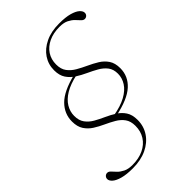

<svg xmlns="http://www.w3.org/2000/svg" viewBox="-259 -794 1022 1022"><g transform="rotate(-45 252.0 -283.5)"><path d="M257.5 -435.5Q201.5 -423.5 165.2 -401.8Q129 -380 111.8 -351.2Q94.5 -322.5 94.5 -290Q94.5 -255.5 110.8 -233.5Q127 -211.5 152.5 -197Q178 -182.5 206.5 -169.8Q235 -157 260.5 -141Q286 -125 302.2 -100.5Q318.5 -76 318.5 -36.5Q318.5 11 293.5 48.2Q268.5 85.5 223.5 106.8Q178.5 128 118.5 128Q71 128 40.5 119.5Q10 111 -4.5 98Q-19 85 -19 72Q-19 62 -12.2 55Q-5.5 48 4.5 48Q15 48 24 58Q33 68 45.5 81Q58 94 78 104Q98 114 129.5 114Q177.5 114 213.2 97Q249 80 268.5 49.2Q288 18.5 288 -22.5Q288 -57.5 272 -79.5Q256 -101.5 230.5 -116.2Q205 -131 176.5 -144Q148 -157 122.8 -173Q97.5 -189 81.2 -213.8Q65 -238.5 65 -277.5Q65 -335.5 107.2 -378.2Q149.5 -421 246.5 -445ZM418.5 -284.5Q418.5 -318 402 -339.2Q385.5 -360.5 359.5 -375.2Q333.5 -390 304.5 -403.2Q275.5 -416.5 249.5 -433Q223.5 -449.5 207 -474.2Q190.5 -499 190.5 -537.5Q190.5 -582 214.2 -617.5Q238 -653 281.8 -674Q325.5 -695 385.5 -695Q433.5 -695 463.8 -686.5Q494 -678 508.5 -665Q523 -652 523 -638.5Q523 -628.5 516.2 -621.8Q509.5 -615 499.5 -615Q489.5 -615 480.2 -625Q471 -635 458.5 -648Q446 -661 426.2 -671Q406.5 -681 374.5 -681Q327.5 -681 292.8 -664.5Q258 -648 239 -619Q220 -590 220 -551.5Q220 -516.5 236.5 -494.5Q253 -472.5 279 -457.5Q305 -442.5 334 -429.2Q363 -416 389 -400Q415 -384 431.5 -359.5Q448 -335 448 -296.5Q448 -236 402.2 -194.5Q356.5 -153 256 -132.5L246 -142.5Q306 -153 344 -174Q382 -195 400.2 -223.5Q418.5 -252 418.5 -284.5Z"/></g></svg>

Font: Newsreader 36pt ExtraLight
Style: Italic
Weight: 250
Italic angle: -17°
Designer: Hugues Gentile
Foundry: Production Type
Version: Version 1.003